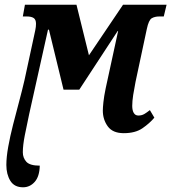

<svg xmlns="http://www.w3.org/2000/svg" viewBox="-20 -556 728 816"><path d="M78 240Q41 240 24 212.5Q7 185 7 145Q7 112 15 67.5Q23 23 35.5 -26Q48 -75 61 -123.5Q74 -172 84 -215L124 -400Q127 -414 130 -428Q133 -442 133 -455Q133 -473 123 -479.5Q113 -486 94 -486H77L86 -536H305L358 -321L503 -536H688L676 -486H657Q638 -486 625 -478.5Q612 -471 604 -433L556 -208Q550 -178 546 -152Q542 -126 542 -106Q542 -87 548.5 -76Q555 -65 568 -65Q582 -65 592.5 -71Q603 -77 617 -88L636 -56Q616 -32 585.5 -11Q555 10 506 10Q459 10 438 -19Q417 -48 417 -86Q417 -98 419.5 -122Q422 -146 429 -180L482 -424H480L317 -175H250L188 -430H184L104 -71Q94 -25 85.5 18.5Q77 62 77 91Q77 115 92 131.5Q107 148 149 148Q148 194 127.5 217Q107 240 78 240Z"/></svg>

Font: Noto Serif ExtraCondensed
Style: Bold Italic
Weight: 700
Width: 2
Italic angle: -12°
Designer: Monotype Design Team
Foundry: Monotype Imaging Inc.
Version: Version 2.013; ttfautohint (v1.8.4.7-5d5b)